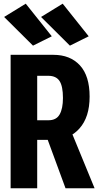

<svg xmlns="http://www.w3.org/2000/svg" viewBox="-20 -1003 524 1023"><path d="M36.6 0H178.2V-257.8H261.7Q349.1 -257.8 403.3 -318.4Q457.5 -378.9 457.5 -488.3Q457.5 -598.6 405.8 -654.8Q354 -710.9 264.6 -710.9H36.6ZM178.2 -362.3V-599.1H238.8Q279.8 -598.6 297.6 -570.8Q315.4 -543 315.4 -481Q315.4 -423.8 297.6 -393.1Q279.8 -362.3 238.8 -362.3ZM329.1 0H483.9L344.2 -339.8L212.4 -317.4ZM155.8 -759.8 255.9 -809.6 117.2 -983.4 2 -912.6ZM352.5 -759.8 452.6 -809.6 314 -983.4 198.7 -912.6Z"/></svg>

Font: Roboto Flex Super Cond Bold
Style: Regular
Weight: 700
Width: 3
Designer: Berlow after Robertson
Foundry: Google
Version: Version 3.000